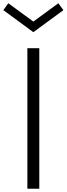

<svg xmlns="http://www.w3.org/2000/svg" viewBox="-60 -1155 408 1175"><path d="M107.5 0V-860H180.5V0ZM144 -958 -39.5 -1093 -9 -1135 144 -1023 297 -1135 328 -1093Z"/></svg>

Font: Spartan Thin
Style: Regular
Weight: 400
Version: Version 1.004